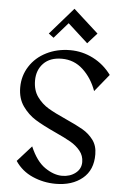

<svg xmlns="http://www.w3.org/2000/svg" viewBox="-63 -1001 679 1057"><g transform="rotate(5 276.5 -472.5)"><path d="M530 -611 452 -515Q427 -585 377.5 -631Q328 -677 260 -677Q195 -677 159 -640Q123 -603 123 -545Q123 -491 149 -455Q175 -419 212 -397Q249 -375 312 -347Q372 -320 406.5 -300Q441 -280 465 -248Q489 -216 489 -169Q490 -82 433 -35Q376 12 285 12Q218 12 157.5 -14.5Q97 -41 61 -95L139 -182Q173 -102 222 -68.5Q271 -35 317 -35Q360 -35 390.5 -58.5Q421 -82 421 -120Q421 -155 399.5 -181.5Q378 -208 346 -226.5Q314 -245 259 -270Q189 -302 147 -328Q105 -354 75 -396.5Q45 -439 45 -500Q45 -564 78.5 -616.5Q112 -669 171 -698.5Q230 -728 302 -728Q369 -728 429 -697.5Q489 -667 530 -611ZM443 -832 391 -774 280 -875 204 -788 176 -809 305 -957Z"/></g></svg>

Font: Amita
Style: Regular
Weight: 400
Designer: Eduardo Rodriguez Tunni, Modular Infotech, Brian J. Bonislawsky
Foundry: Eduardo Rodriguez Tunni, Modular Infotech, Brian J. Bonislawsky
Version: Version 1.004